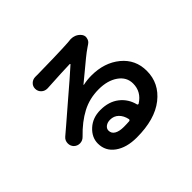

<svg xmlns="http://www.w3.org/2000/svg" viewBox="-169 -1023 1337 1337"><g transform="rotate(-45 500.0 -354.5)"><path d="M484.4 -65.4Q515.6 -65.4 539.1 -67.4Q548.8 -69.3 547.9 -79.1Q539.1 -120.1 514.2 -144.5Q489.3 -168.9 452.1 -168.9Q425.8 -168.9 408.2 -155.8Q390.6 -142.6 390.6 -123Q390.6 -94.7 415.5 -80.1Q440.4 -65.4 484.4 -65.4ZM644.5 -758.8Q650.4 -759.8 656.2 -759.8Q675.8 -759.8 693.4 -752.9Q716.8 -743.2 731.4 -723.6Q741.2 -710 741.2 -694.3Q741.2 -688.5 739.3 -683.6Q735.4 -662.1 716.8 -649.4Q704.1 -641.6 695.3 -634.8Q671.9 -619.1 638.2 -591.8Q604.5 -564.5 558.6 -525.9Q512.7 -487.3 494.1 -472.7Q493.2 -471.7 494.1 -470.2Q495.1 -468.8 496.1 -469.7Q535.2 -478.5 578.1 -478.5Q705.1 -478.5 789.6 -409.2Q874 -339.8 874 -228.5Q874 -106.4 774.4 -27.8Q674.8 50.8 496.1 50.8Q396.5 50.8 335.4 6.8Q274.4 -37.1 274.4 -111.3Q274.4 -171.9 325.2 -218.3Q376 -264.6 452.1 -264.6Q535.2 -264.6 589.4 -222.2Q643.6 -179.7 660.2 -111.3Q661.1 -108.4 664.1 -106.9Q667 -105.5 670.9 -106.4Q744.1 -152.3 744.1 -233.4Q744.1 -296.9 688.5 -335.9Q632.8 -375 545.9 -375Q456.1 -375 380.9 -335.4Q305.7 -295.9 233.4 -220.7Q214.8 -201.2 189.5 -200.2Q187.5 -200.2 186.5 -200.2Q162.1 -200.2 143.6 -217.8Q127 -235.4 127 -259.8Q127 -288.1 147.5 -305.7Q177.7 -331.1 214.4 -362.8Q251 -394.5 289.1 -427.2Q327.1 -460 340.8 -471.7Q466.8 -579.1 529.3 -635.7Q531.2 -636.7 530.3 -639.2Q529.3 -641.6 527.3 -641.6Q451.2 -639.6 318.4 -631.8Q315.4 -631.8 309.6 -631.3Q303.7 -630.9 301.3 -630.9Q298.8 -630.9 295.9 -630.9Q273.4 -630.9 255.9 -645.5Q235.4 -663.1 235.4 -690.4Q235.4 -714.8 252.9 -731.4Q270.5 -748 295.9 -748Q296.9 -748 296.9 -748Q309.6 -748 323.2 -748Q372.1 -748 479 -751Q585.9 -753.9 624 -756.8Q635.7 -757.8 644.5 -758.8Z"/></g></svg>

Font: Gen Jyuu GothicX Bold
Style: Bold
Weight: 700
Designer: Ryoko NISHIZUKA (kana &amp; ideographs); Paul D. Hunt (Latin, Greek &amp; Cyrillic); Wenlong ZHANG (bopomofo); Sandoll C
Version: Version 1.058.20140828